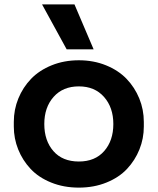

<svg xmlns="http://www.w3.org/2000/svg" viewBox="-20 -837 719 876"><path d="M407.2 -611.8H284.2L171.9 -816.9H319.8ZM339.8 19Q270.5 19 213.4 -4.2Q156.2 -27.3 119.6 -66.4Q83 -105.5 63 -155.3Q43 -205.1 43 -259.8V-280.8Q43 -336.9 63.7 -387.7Q84.5 -438.5 121.8 -477.3Q159.2 -516.1 215.8 -539.1Q272.5 -562 339.8 -562Q406.7 -562 463.4 -539.1Q520 -516.1 557.4 -477.3Q594.7 -438.5 615.5 -387.7Q636.2 -336.9 636.2 -280.8V-259.8Q636.2 -205.1 616.2 -155.3Q596.2 -105.5 559.6 -66.4Q522.9 -27.3 465.8 -4.2Q408.7 19 339.8 19ZM339.8 -100.1Q413.6 -100.1 455.3 -147.7Q497.1 -195.3 497.1 -271Q497.1 -346.7 454.6 -394.8Q412.1 -442.9 339.8 -442.9Q267.1 -442.9 224.6 -395Q182.1 -347.2 182.1 -271Q182.1 -195.3 223.6 -147.7Q265.1 -100.1 339.8 -100.1Z"/></svg>

Font: Sora SemiBold
Style: Regular
Weight: 600
Designer: Jonathan Barnbrook, Julián Moncada
Foundry: Barnbrook Fonts
Version: Version 2.000